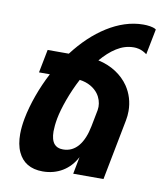

<svg xmlns="http://www.w3.org/2000/svg" viewBox="-84 -811 770 894"><g transform="rotate(10 301.0 -363.5)"><path d="M178.2 14.2C247.1 14.2 304.2 -20 335.9 -81.1L320.3 0H463.4L519 -286.6C522 -301.8 523.4 -316.9 523.4 -331.5C523.4 -374 511.2 -414.1 488.3 -447.8C457.5 -492.7 406.7 -526.9 344.2 -540C366.2 -565.9 389.6 -587.9 415.5 -604C440.4 -619.6 466.8 -628.4 497.1 -628.4C503.9 -628.4 510.7 -627.9 521 -625.5C532.7 -622.6 545.4 -616.7 558.6 -606.9L582.5 -728C575.2 -734.4 559.6 -737.3 553.7 -738.3C542 -740.2 531.2 -740.7 522 -740.7C462.9 -740.7 405.3 -720.7 351.6 -687C297.4 -652.8 248.5 -606.4 203.1 -546.9H103L81.5 -437H132.8C95.2 -365.7 65.9 -283.7 52.7 -214.4C47.9 -188.5 44.9 -163.6 44.9 -139.2C44.9 -107.9 49.8 -78.6 61 -54.7C81.5 -10.3 119.6 14.2 178.2 14.2ZM253.9 -103C248 -103 237.3 -103.5 226.6 -108.4C216.3 -113.3 205.6 -122.6 199.7 -144.5C197.3 -153.8 195.8 -165 195.8 -178.2C195.8 -193.8 197.8 -216.3 202.1 -239.7C211.9 -291.5 238.8 -368.2 274.4 -435.5C314 -430.7 344.7 -411.6 362.3 -387.7C376 -369.1 382.3 -347.2 382.3 -327.1C382.3 -321.8 381.8 -316.4 380.9 -311L365.7 -232.9C350.1 -152.3 313 -103 253.9 -103Z"/></g></svg>

Font: Hack
Style: Bold Oblique
Weight: 700
Italic angle: -12°
Monospace: yes
Designer: Christopher Simpkins
Foundry: Christopher Simpkins
Version: Version 2.010